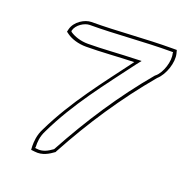

<svg xmlns="http://www.w3.org/2000/svg" viewBox="-118 -708 823 858"><g transform="rotate(20 293.0 -279.5)"><path d="M90 -511 101 -503C122 -488 155 -477 193 -477C261 -477 347 -484 419 -486C320 -353 214 -221 138 -64C120 -30 119 2 119 22L120 40L138 42C175 47 204 28 226 12L229 6C318 -159 420 -312 539 -454C573 -484 593 -548 583 -587L579 -602H562C425 -602 304 -589 178 -589C147 -589 103 -563 93 -524ZM108 -519V-523C115 -552 151 -574 175 -574C302 -574 424 -587 560 -587H567V-581C576 -547 558 -488 530 -464L529 -463L527 -462C407 -319 306 -165 216 1L214 3C193 18 171 31 142 27L134 26L135 19C134 0 135 -28 151 -59C225 -214 330 -345 430 -479L448 -502L421 -501C348 -499 263 -492 196 -492C161 -492 130 -503 111 -516Z"/></g></svg>

Font: Snowfall
Style: BlkOlObl
Weight: 900
Designer: Jasper
Foundry: Cannot Into Space Fonts
Version: Version 0.9